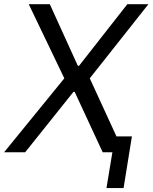

<svg xmlns="http://www.w3.org/2000/svg" viewBox="-62 -748 749 943"><path d="M182.6 -727.5 320.3 -424.8H326.2L563.5 -727.5H667L378.9 -363.3L545.9 0H442.4L304.7 -296.9H298.8L61.5 0H-42L253.9 -363.3L79.1 -727.5ZM585.9 -78.1 544.9 175.8H460.9L502.9 -78.1Z"/></svg>

Font: Inter Tight
Style: Italic
Weight: 400
Italic angle: -9.39999°
Designer: Rasmus Andersson
Foundry: rsms
Version: Version 3.002